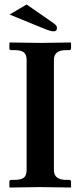

<svg xmlns="http://www.w3.org/2000/svg" viewBox="-20 -837 359 859"><path d="M99.1 -816.9 220.2 -732.9Q235.4 -721.7 234.9 -711.9Q234.9 -696.8 220.2 -696.8Q206.1 -696.8 176.8 -709L22.9 -772ZM221.2 -76.2Q221.2 -32.2 275.9 -32.2H290Q297.9 -32.2 297.9 -22.9V0L295.9 2Q195.8 0 160.2 0Q160.2 0 23.9 2L22 0V-22.9Q22 -31.7 29.8 -32.2H43.9Q73.7 -32.2 86.4 -42Q99.1 -51.8 99.1 -76.2V-568.8Q99.1 -592.8 86.7 -602.8Q74.2 -612.8 43.9 -612.8H29.8Q22 -612.8 22 -621.1V-645L23.9 -647Q121.1 -645 160.2 -645L295.9 -647L297.9 -645V-621.1Q297.9 -613.3 290 -612.8H275.9Q220.7 -612.8 221.2 -568.8Z"/></svg>

Font: Linux Libertine
Style: Semibold
Weight: 600
Designer: Philipp H. Poll
Foundry: Philipp H. Poll
Version: Version 5.1.2 ; ttfautohint (v0.9)